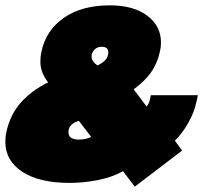

<svg xmlns="http://www.w3.org/2000/svg" viewBox="-27 -674 760 718"><path d="M477 24 433 -34Q395 -12 341 -1Q287 10 233 10Q120 10 56.5 -31.5Q-7 -73 -7 -144Q-7 -164 -3 -181Q11 -245 50.5 -290Q90 -335 153 -366Q139 -384 131.5 -403Q124 -422 124 -444Q124 -464 128 -481Q145 -561 212 -607.5Q279 -654 384 -654Q472 -654 523.5 -615.5Q575 -577 575 -515Q575 -497 571 -481Q561 -436 537.5 -403Q514 -370 473 -340L521 -276Q531 -286 534 -304L537 -318H713L708 -295Q700 -255 677 -214.5Q654 -174 627 -148L654 -111ZM338 -429Q355 -438 365 -447.5Q375 -457 377 -470Q378 -473 378 -478Q378 -499 354 -499Q338 -499 328.5 -490.5Q319 -482 316 -470Q314 -457 319.5 -447.5Q325 -438 338 -429ZM268 -152Q294 -152 314 -162L268 -222Q252 -218 240.5 -207.5Q229 -197 229 -180Q229 -152 268 -152Z"/></svg>

Font: Kanit Black
Style: Italic
Weight: 900
Italic angle: -12°
Designer: Katatrad Team
Foundry: CadsonDemak
Version: Version 2.000; ttfautohint (v1.8.3)